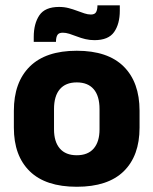

<svg xmlns="http://www.w3.org/2000/svg" viewBox="-20 -700 586 734"><path d="M273.5 14Q154.5 14 93.8 -45.2Q33 -104.5 33 -212V-276.5Q33 -385.5 94 -445.8Q155 -506 273.5 -506Q392 -506 452.8 -445.8Q513.5 -385.5 513.5 -276.5V-212Q513.5 -104.5 453 -45.2Q392.5 14 273.5 14ZM273.5 -106.5Q316 -106.5 338.2 -132.2Q360.5 -158 360.5 -205.5V-283Q360.5 -333 338.2 -359Q316 -385 273.5 -385Q231 -385 208.8 -359Q186.5 -333 186.5 -283V-205.5Q186.5 -158 208.8 -132.2Q231 -106.5 273.5 -106.5ZM341 -546.5Q323 -546.5 306.2 -550.5Q289.5 -554.5 274.2 -560.5Q259 -566.5 245.2 -570.8Q231.5 -575 220 -575Q205.5 -575 200 -567Q194.5 -559 194 -542.5V-540H109V-559Q109 -609.5 130.5 -641.5Q152 -673.5 206 -673.5Q225.5 -673.5 242.5 -669Q259.5 -664.5 274.5 -658.8Q289.5 -653 302.8 -648.8Q316 -644.5 327.5 -644.5Q341.5 -644.5 346.8 -652.8Q352 -661 352.5 -677V-679.5H438V-659Q438 -608.5 416.2 -577.5Q394.5 -546.5 341 -546.5Z"/></svg>

Font: Anek Odia
Style: Bold
Weight: 700
Designer: Yesha Goshar & Mahesh Sahu (Odia), Yesha Goshar (Latin)
Foundry: Ek Type
Version: Version 1.003